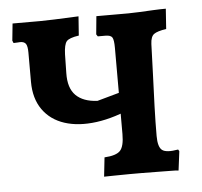

<svg xmlns="http://www.w3.org/2000/svg" viewBox="-41 -505 579 550"><g transform="rotate(-5 248.5 -230.5)"><path d="M451 2Q446 1 429.5 1Q413 1 391 0.5Q369 0 344 0Q332 0 310 0Q288 0 267 0.5Q246 1 237 1L243 -54Q277 -56 288.5 -68.5Q300 -81 300 -116V-364Q300 -387 295.5 -394Q291 -401 276 -401Q270 -401 262.5 -401Q255 -401 254 -401L250 -407L255 -459Q263 -459 280 -459Q297 -459 315.5 -459Q334 -459 347 -459Q360 -459 379 -460Q398 -461 418.5 -462Q439 -463 455 -463L451 -405Q425 -401 415.5 -394Q406 -387 405 -366Q404 -327 402 -280Q400 -233 398.5 -186.5Q397 -140 397 -102Q397 -70 409 -61Q421 -52 455 -58L458 -53ZM342 -192Q282 -164 229.5 -157Q177 -150 137 -163Q97 -176 74.5 -208Q52 -240 52 -288V-372Q52 -390 47.5 -397Q43 -404 31 -404Q29 -404 23.5 -403.5Q18 -403 12 -403L9 -410L14 -459H93Q106 -459 134 -460Q162 -461 204 -463L200 -408Q172 -404 164.5 -395Q157 -386 156 -358L155 -304Q154 -261 175 -240Q196 -219 237 -217L341 -246Z"/></g></svg>

Font: Alegreya SemiBold
Style: Regular
Weight: 600
Designer: Juan Pablo del Peral
Foundry: Huerta Tipografica
Version: Version 2.009